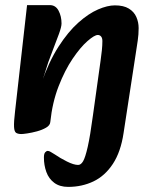

<svg xmlns="http://www.w3.org/2000/svg" viewBox="-20 -511 602 752"><path d="M247 221Q214 221 192.5 205Q171 189 161.5 162.5Q152 136 152 106Q152 91 157 85.5Q162 80 167 80Q172 80 178.5 84Q185 88 195 94Q215 108 242 121.5Q269 135 286 135Q297 135 305.5 120.5Q314 106 323.5 64.5Q333 23 344 -59L374 -274Q377 -294 379 -314Q381 -334 381 -350Q381 -362 376 -368Q371 -374 363 -374Q350 -374 322.5 -350Q295 -326 264.5 -281Q234 -236 209.5 -173Q185 -110 177 -33L141 -182Q171 -269 209 -328Q247 -387 287 -422.5Q327 -458 364 -474Q401 -490 430 -490Q464 -490 484.5 -477.5Q505 -465 514 -444.5Q523 -424 523 -401Q523 -376 519.5 -352.5Q516 -329 512 -303L464 10Q453 84 422 131Q391 178 346 199.5Q301 221 247 221ZM64 14Q51 14 43.5 9.5Q36 5 35 -14Q34 -33 39 -75L86 -491H175Q198 -491 209.5 -469Q221 -447 221 -419Q221 -406 211 -378.5Q201 -351 189 -320.5Q177 -290 169 -267L143 -185L192 -191L177 -33Q176 -20 160.5 -11Q145 -2 124.5 3.5Q104 9 87 11.5Q70 14 64 14Z"/></svg>

Font: Alkatra SemiBold
Style: Regular
Weight: 600
Designer: Suman Bhandary
Version: Version 1.100;gftools[0.9.22]